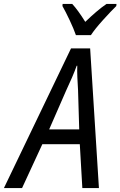

<svg xmlns="http://www.w3.org/2000/svg" viewBox="-81 -964 617 984"><path d="M-61 0H32L136 -225H328L341 0H426L381 -716H283ZM171 -301 258 -500Q274 -534 288 -566.5Q302 -599 312 -627H315Q314 -600 315.5 -566.5Q317 -533 319 -502L325 -301ZM308 -784H385Q405 -815 447.5 -862Q490 -909 515 -933L516 -944H465Q440 -927 412.5 -903.5Q385 -880 356 -852Q318 -913 289 -944H240L239 -933Q255 -905 276 -860.5Q297 -816 308 -784Z"/></svg>

Font: Noto Sans UI SemiCondensed
Style: Italic
Weight: 400
Width: 4
Italic angle: -12°
Designer: Monotype Design Team
Foundry: Monotype Imaging Inc.
Version: Version 1.901